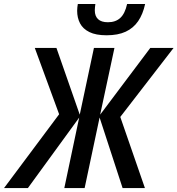

<svg xmlns="http://www.w3.org/2000/svg" viewBox="-81 -958 904 978"><path d="M-60.5 0 220.2 -376 96.2 -713.9H206.5L325.2 -374L397.5 -713.9H502L429.2 -374L684.6 -713.9H803.2L531.7 -362.3L657.2 0H543.5L426.3 -359.4L350.1 0H246.6L322.3 -358.9L61 0ZM461.9 -778.3Q407.2 -778.3 374.3 -794.7Q341.3 -811 326.7 -839.1Q312 -867.2 312 -903.3Q312 -911.1 313 -920.7Q314 -930.2 315.4 -937.5H404.8Q403.8 -929.2 402.8 -921.1Q401.9 -913.1 401.9 -905.3Q401.9 -876 418.5 -860.4Q435.1 -844.7 468.8 -844.7Q507.8 -844.7 531.7 -866.7Q555.7 -888.7 566.4 -937.5H658.2Q647 -885.7 622.8 -850.3Q598.6 -814.9 559.3 -796.6Q520 -778.3 461.9 -778.3Z"/></svg>

Font: Open Sans SemiCondensed SemiBold
Style: Italic
Weight: 600
Width: 4
Italic angle: -12°
Designer: Monotype Design Team
Foundry: Monotype Imaging Inc.
Version: Version 3.000